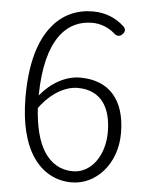

<svg xmlns="http://www.w3.org/2000/svg" viewBox="-54 -786 642 842"><g transform="rotate(5 267.5 -364.5)"><path d="M123 -79C164 -19 223 13 293 13C399 13 490 -84 490 -220C490 -371 415 -448 291 -448C228 -448 164 -413 116 -354C119 -606 213 -692 322 -692C358 -692 393 -679 421 -655C434 -642 448 -642 460 -655C471 -667 470 -678 459 -689C424 -721 379 -742 321 -742C253 -742 187 -716 139 -653C90 -590 59 -491 59 -343C59 -228 82 -139 123 -79ZM397 -351C421 -319 432 -273 432 -220C432 -115 373 -36 294 -36C239 -36 197 -62 167 -108C138 -153 122 -219 117 -299C172 -374 236 -402 284 -402C336 -402 373 -383 397 -351Z"/></g></svg>

Font: GenSenRounded2 TW L
Style: Regular
Weight: 300
Version: Version 2.100;PS 2.1;hotconv 16.6.51;makeotf.lib2.5.65220 DE